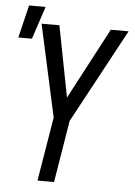

<svg xmlns="http://www.w3.org/2000/svg" viewBox="-56 -858 632 901"><g transform="rotate(5 260.0 -407.5)"><path d="M155 0 205 -301 110 -735H194L259 -400L436 -735H520L281 -292L233 0ZM7 -661 44 -815H122L71 -661Z"/></g></svg>

Font: Iosevka Oblique
Style: Regular
Weight: 400
Italic angle: -9°
Monospace: yes
Designer: Belleve Invis
Foundry: Belleve Invis
Version: Version 32.5.0; ttfautohint (v1.8.4)